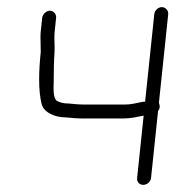

<svg xmlns="http://www.w3.org/2000/svg" viewBox="-20 -510 495 538"><path d="M412.3 -470 386.6 -225H381.6C363.8 -221.5 347.8 -217 328.7 -217H220.7C201.4 -217 187.8 -218.4 172.1 -220C158.7 -220 150.3 -222.1 139.8 -227C128.5 -234.3 129.8 -262.8 130.5 -281C130.8 -312.1 130.7 -333.9 132.9 -366.5C133.7 -378.4 131.5 -405.5 132.8 -418L137.2 -460C138.3 -470.3 130 -480 119.8 -480C109.7 -480 99.3 -470.3 98.2 -460L93.8 -418C92.7 -407.1 94.4 -376.6 94.2 -364C88.8 -313.2 86.7 -257.3 96.8 -218C103.2 -194.6 133.4 -181 165 -181C181.8 -179.3 195.6 -178 216.7 -178H324.7C347 -178 363.1 -182.2 382.5 -186L364.2 -11C363 -0.4 370.6 8 381.2 8C391.7 8 402 -0.4 403.2 -11L422.9 -199C429.1 -206.6 428.2 -214.7 425.3 -222L451.3 -470C452.4 -480.6 443.9 -490 433.4 -490C422.8 -490 413.4 -480.6 412.3 -470Z"/></svg>

Font: Just Breathe
Style: Obl2
Weight: 400
Foundry: Cannot Into Space Fonts
Version: Version 0.72